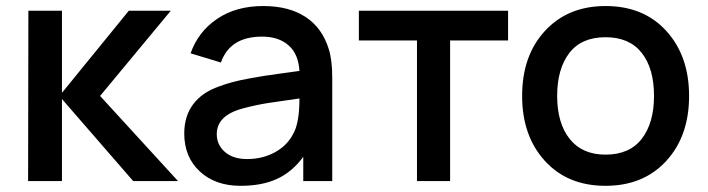

<svg xmlns="http://www.w3.org/2000/svg" viewBox="-20 -598 2337 634"><path d="M72.8 0 73.7 -562.5H184.6V-291.5L405.3 -562.5H543.9L310.5 -281.2L567.9 0H419.9L184.6 -271V0Z M1077.1 0H981.4V-80.1Q945.3 -30.8 895.5 -7.6Q845.7 15.6 773.9 15.6Q690.9 15.6 639.6 -32Q588.4 -79.6 588.4 -157.2Q588.4 -214.8 618.2 -254.2Q647.9 -293.5 703.1 -312.5Q725.1 -320.8 748.8 -327.1Q772.5 -333.5 804 -339.1Q835.4 -344.7 853.8 -347.7Q872.1 -350.6 913.8 -356.2Q955.6 -361.8 968.8 -363.8Q965.3 -420.4 932.4 -448.7Q899.4 -477.1 845.7 -477.1Q739.3 -477.1 709.5 -391.6L609.4 -421.9Q634.3 -493.2 696.8 -535.6Q759.3 -578.1 849.1 -578.1Q934.1 -578.1 989 -542Q1043.9 -505.9 1065.4 -436.5Q1077.1 -400.9 1077.1 -340.8ZM947.8 -155.3Q968.8 -190.9 968.8 -272.9Q950.2 -270 913.8 -264.9Q877.4 -259.8 862.1 -257.3Q846.7 -254.9 823.5 -250Q800.3 -245.1 781.2 -239.7Q695.8 -216.8 695.8 -155.3Q695.8 -119.6 722.7 -96.2Q749.5 -72.8 795.9 -72.8Q846.2 -72.8 887 -94.7Q927.7 -116.7 947.8 -155.3Z M1657.7 -562.5V-464.4H1466.3V0H1356.9V-464.4H1165V-562.5Z M1979.5 15.6Q1854 15.6 1779.1 -66.9Q1704.1 -149.4 1704.1 -281.2Q1704.1 -414.6 1779.8 -496.3Q1855.5 -578.1 1979.5 -578.1Q2105.5 -578.1 2180.4 -495.6Q2255.4 -413.1 2255.4 -281.2Q2255.4 -148.4 2179.9 -66.4Q2104.5 15.6 1979.5 15.6ZM2139.6 -281.2Q2139.6 -372.1 2098.9 -423.6Q2058.1 -475.1 1979.5 -475.1Q1899.9 -475.1 1859.9 -422.9Q1819.8 -370.6 1819.8 -281.2Q1819.8 -191.4 1861.1 -139.4Q1902.3 -87.4 1979.5 -87.4Q2058.6 -87.4 2099.1 -139.6Q2139.6 -191.9 2139.6 -281.2Z"/></svg>

Font: Manrope3 Semibold
Style: Regular
Weight: 600
Width: 4
Designer: Mikhail Sharanda
Foundry: Mikhail Sharanda
Version: Version 3.000;PS 003.000;hotconv 1.0.88;makeotf.lib2.5.64775